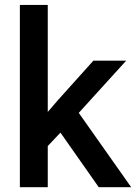

<svg xmlns="http://www.w3.org/2000/svg" viewBox="-20 -782 568 802"><path d="M528 0H392.5L232.5 -228L179.5 -172V0H63V-761.5H179.5V-315H180L219.5 -361L370 -528.5H507L309 -310.5Z"/></svg>

Font: Roberto Sans Medium
Style: Regular
Weight: 500
Designer: Google (font) & Cristiano Sobral (main changes)
Version: Version 1.000;October 12, 2021;FontCreator 14.0.0.2814 64-bi